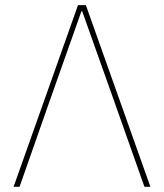

<svg xmlns="http://www.w3.org/2000/svg" viewBox="-20 -718 630 738"><path d="M32.2 0 279.8 -698.2H310.1L558.1 0H535.2L420.9 -323.2L295.9 -674.8H293L168.9 -324.2L55.2 0Z"/></svg>

Font: Anuphan Thin
Style: Regular
Weight: 250
Designer: Mike Abbink, Paul van der Laan, Pieter van Rosmalen, Mint Tantisuwanna
Foundry: Bold Monday; Cadson Demak
Version: Version 3.002;hotconv 1.0.109;makeotfexe 2.5.65596